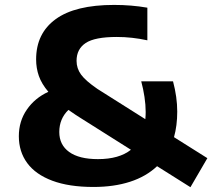

<svg xmlns="http://www.w3.org/2000/svg" viewBox="-20 -770 884 800"><path d="M773.5 10 634.5 -77.5Q589 -34.5 522.2 -12.8Q455.5 9 369 9Q267.5 9 198 -17Q128.5 -43 93.5 -90.5Q58.5 -138 58.5 -202.5Q58.5 -265 91.8 -313.2Q125 -361.5 181.5 -387.5Q153.5 -420.5 142 -453.2Q130.5 -486 130.5 -522.5Q130.5 -631 212 -690.2Q293.5 -749.5 455.5 -749.5Q527.5 -749.5 594 -738V-602Q530 -616 466.5 -616Q375 -616 337 -590.8Q299 -565.5 299 -516.5Q299 -485 317.8 -459.2Q336.5 -433.5 386 -399.5L585.5 -273.5Q587 -288 587 -303.5Q587 -333 582 -366.2Q577 -399.5 568.5 -431H701Q718.5 -365 718.5 -305Q718.5 -246.5 705 -198.5L844 -111ZM525.5 -146 315.5 -278.5Q294.5 -291.5 274 -306L265 -312Q227 -275 227 -220Q227 -166.5 268.2 -136.8Q309.5 -107 388 -107Q476.5 -107 525.5 -146Z"/></svg>

Font: Encode Sans Semi Expanded
Style: Bold
Weight: 700
Width: 6
Designer: Multiple Designers
Foundry: Impallari Type
Version: Version 2.000